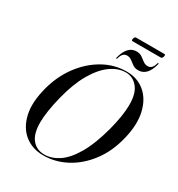

<svg xmlns="http://www.w3.org/2000/svg" viewBox="-215 -1063 1120 1210"><g transform="rotate(30 345.0 -458.0)"><path d="M476.5 -711Q553.5 -711 608 -665.5Q662.5 -620 682 -537Q701.5 -454 674 -342Q647 -231.5 587.2 -152.8Q527.5 -74 448.2 -32Q369 10 282.5 10Q203 10 146.8 -34.5Q90.5 -79 71.2 -162.8Q52 -246.5 84 -364.5Q111 -464.5 169.2 -542.8Q227.5 -621 306.8 -666Q386 -711 476.5 -711ZM285.5 2Q337.5 2 388.2 -31.2Q439 -64.5 484.2 -140.8Q529.5 -217 564.5 -346.5Q579.5 -405 586.8 -451.5Q594 -498 594 -533.5Q595 -619.5 560 -661.5Q525 -703.5 474 -703.5Q418 -703.5 364.2 -664.8Q310.5 -626 266 -549Q221.5 -472 192.5 -356.5Q177 -294.5 170 -247.2Q163 -200 162.5 -164.5Q162 -79.5 195.5 -38.8Q229 2 285.5 2ZM532.5 -753.5Q508.5 -753.5 492.2 -765Q476 -776.5 461.2 -788Q446.5 -799.5 427 -799.5Q394.5 -799.5 383 -755Q381.5 -748.5 377.5 -748.5Q373 -748.5 375 -755Q400 -852 466 -852Q490 -852 506.2 -840.5Q522.5 -829 537.5 -817.5Q552.5 -806 571.5 -806Q604 -806 615.5 -850Q617 -856.5 621 -856.5Q625 -856.5 623.5 -850Q599 -753.5 532.5 -753.5ZM405 -910Q409 -925.5 419 -925.5H624Q630 -925.5 631.2 -922.8Q632.5 -920 630.5 -910Q626.5 -894.5 616 -894.5H411.5Q401 -894.5 405 -910Z"/></g></svg>

Font: Fraunces 144pt S000
Style: Italic
Weight: 400
Italic angle: -16°
Version: Version 1.000; ttfautohint (v1.8.3)